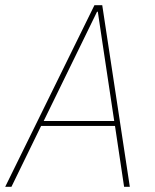

<svg xmlns="http://www.w3.org/2000/svg" viewBox="-37 -718 594 738"><path d="M440 0 405 -234H121L7 0H-17L326 -698H356L462 0ZM357 -552 339 -673H336L277 -552L131 -253H402Z"/></svg>

Font: IBM Plex Sans Condensed Thin
Style: Italic
Weight: 100
Width: 3
Italic angle: -11°
Designer: Mike Abbink, Paul van der Laan, Pieter van Rosmalen
Foundry: Bold Monday
Version: Version 1.3